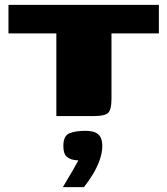

<svg xmlns="http://www.w3.org/2000/svg" viewBox="-20 -480 692 794"><path d="M15 -460H637V-342H441V-70Q441 -27 427.5 -13.5Q414 0 367 0H213V-342H15ZM240 294Q254 270 263.5 254Q273 238 282.5 222Q292 206 304 183Q300 183 294.5 182.5Q289 182 284 181Q267 178 254.5 166.5Q242 155 242 123Q242 82 266.5 71.5Q291 61 334 61Q351 61 366.5 65Q382 69 392.5 82.5Q403 96 403 123Q403 151 392.5 181Q382 211 364.5 240Q347 269 327 294Z"/></svg>

Font: Genos Black
Style: Regular
Weight: 900
Designer: Robert E. Leuschke
Foundry: Robert E. Leuschke
Version: Version 1.010